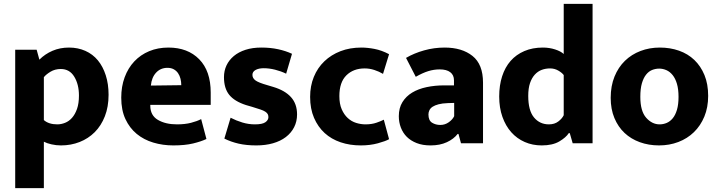

<svg xmlns="http://www.w3.org/2000/svg" viewBox="-20 -735 3686 985"><path d="M293 11Q268 11 244 5.5Q220 0 205 -8V230H58V-480H168L182 -429Q211 -458 249.5 -474.5Q288 -491 334 -491Q380 -491 418 -474Q456 -457 482 -425.5Q508 -394 522.5 -349Q537 -304 537 -249Q537 -187 518 -138.5Q499 -90 466 -57Q433 -24 388.5 -6.5Q344 11 293 11ZM292 -381Q262 -381 239 -367Q216 -353 205 -339V-119Q230 -97 274 -97Q294 -97 314 -105Q334 -113 349.5 -130.5Q365 -148 375 -176Q385 -204 385 -245Q385 -302 361 -341.5Q337 -381 292 -381Z M1061 -197H751V-193Q751 -143 790 -120Q829 -97 888 -97Q929 -97 960 -105Q991 -113 1012 -124L1039 -22Q1012 -9 970.5 1Q929 11 869 11Q815 11 766.5 -3.5Q718 -18 681.5 -48Q645 -78 623.5 -124Q602 -170 602 -234Q602 -291 619.5 -338.5Q637 -386 669 -420Q701 -454 745.5 -472.5Q790 -491 844 -491Q943 -491 1002 -431Q1061 -371 1061 -260ZM910 -298Q910 -315 906 -331Q902 -347 893.5 -359.5Q885 -372 871.5 -379.5Q858 -387 839 -387Q804 -387 781 -362.5Q758 -338 754 -296Z M1448 -357Q1421 -370 1391 -377.5Q1361 -385 1333 -385Q1307 -385 1291 -376Q1275 -367 1275 -351Q1275 -334 1290.5 -322.5Q1306 -311 1352 -298L1382 -289Q1442 -271 1473 -236.5Q1504 -202 1504 -148Q1504 -112 1489 -82.5Q1474 -53 1446.5 -32Q1419 -11 1380.5 0Q1342 11 1295 11Q1244 11 1204.5 2Q1165 -7 1131 -24L1163 -131Q1192 -116 1223.5 -106.5Q1255 -97 1288 -97Q1326 -97 1341.5 -108Q1357 -119 1357 -134Q1357 -143 1353.5 -149.5Q1350 -156 1341 -162Q1332 -168 1315.5 -173.5Q1299 -179 1273 -187L1242 -196Q1183 -215 1156 -248.5Q1129 -282 1129 -339Q1129 -372 1142 -399.5Q1155 -427 1179.5 -447.5Q1204 -468 1239.5 -479.5Q1275 -491 1321 -491Q1367 -491 1406.5 -482.5Q1446 -474 1478 -459Z M1855 -97Q1887 -97 1911.5 -105.5Q1936 -114 1949 -121L1976 -21Q1959 -11 1919 0Q1879 11 1831 11Q1775 11 1727.5 -5Q1680 -21 1645.5 -52.5Q1611 -84 1591 -130.5Q1571 -177 1571 -238Q1571 -294 1590 -340.5Q1609 -387 1644 -420.5Q1679 -454 1727 -472.5Q1775 -491 1834 -491Q1865 -491 1901.5 -484Q1938 -477 1976 -457L1945 -356Q1925 -368 1900.5 -376Q1876 -384 1851 -384Q1793 -384 1757 -348.5Q1721 -313 1721 -242Q1721 -202 1733 -174.5Q1745 -147 1764 -129.5Q1783 -112 1807 -104.5Q1831 -97 1855 -97Z M2063 -438Q2104 -462 2155.5 -476.5Q2207 -491 2261 -491Q2350 -491 2404 -448Q2458 -405 2458 -311V0H2345L2332 -48H2328Q2308 -22 2272.5 -5.5Q2237 11 2189 11Q2148 11 2117.5 -1Q2087 -13 2067 -33Q2047 -53 2036.5 -80.5Q2026 -108 2026 -139Q2026 -181 2044.5 -211Q2063 -241 2094.5 -260Q2126 -279 2168.5 -288Q2211 -297 2259 -297H2309V-323Q2309 -350 2290 -364.5Q2271 -379 2236 -379Q2206 -379 2177 -370Q2148 -361 2113 -341ZM2310 -207 2277 -206Q2249 -205 2230 -200Q2211 -195 2199.5 -187.5Q2188 -180 2183 -169.5Q2178 -159 2178 -148Q2178 -117 2196.5 -105.5Q2215 -94 2239 -94Q2263 -94 2282.5 -108Q2302 -122 2310 -139Z M2872 -715H3020V0H2918L2903 -52H2898Q2884 -30 2849.5 -9.5Q2815 11 2759 11Q2712 11 2672 -6.5Q2632 -24 2603 -56.5Q2574 -89 2557.5 -135.5Q2541 -182 2541 -240Q2541 -297 2556 -343.5Q2571 -390 2599.5 -422.5Q2628 -455 2670 -473Q2712 -491 2765 -491Q2798 -491 2827.5 -481.5Q2857 -472 2872 -458ZM2872 -350Q2863 -362 2844 -373Q2825 -384 2802 -384Q2779 -384 2759 -376.5Q2739 -369 2723.5 -352Q2708 -335 2699 -308.5Q2690 -282 2690 -243Q2690 -168 2719.5 -132.5Q2749 -97 2796 -97Q2825 -97 2844.5 -112Q2864 -127 2872 -144Z M3613 -243Q3613 -184 3593.5 -137Q3574 -90 3540 -57Q3506 -24 3460 -6.5Q3414 11 3361 11Q3308 11 3262.5 -5.5Q3217 -22 3184 -53Q3151 -84 3132 -129.5Q3113 -175 3113 -233Q3113 -294 3132.5 -342Q3152 -390 3186 -423Q3220 -456 3266 -473.5Q3312 -491 3365 -491Q3418 -491 3463.5 -475Q3509 -459 3542 -427.5Q3575 -396 3594 -350Q3613 -304 3613 -243ZM3461 -238Q3461 -277 3453 -304.5Q3445 -332 3431 -349.5Q3417 -367 3399 -375Q3381 -383 3362 -383Q3343 -383 3325.5 -376Q3308 -369 3294.5 -352Q3281 -335 3273 -307.5Q3265 -280 3265 -238Q3265 -165 3295 -131Q3325 -97 3364 -97Q3383 -97 3400.5 -104.5Q3418 -112 3431.5 -128.5Q3445 -145 3453 -172Q3461 -199 3461 -238Z"/></svg>

Font: Mukta Vaani ExtraBold
Style: Regular
Weight: 800
Designer: Noopur Datye, Girish Dalvi, Yashodeep Gholap, Pallavi Karambelkar
Foundry: Ek Type
Version: Version 2.538;PS 1.000;hotconv 16.6.51;makeotf.lib2.5.65220;